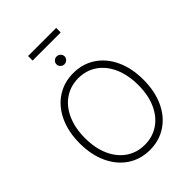

<svg xmlns="http://www.w3.org/2000/svg" viewBox="-285 -1142 1283 1283"><g transform="rotate(-45 357.0 -500.5)"><path d="M357.4 9.8Q269 9.8 200.7 -35.4Q132.3 -80.6 94 -163.1Q55.7 -245.6 55.7 -353.5Q55.7 -461.9 94 -544.2Q132.3 -626.5 200.7 -671.6Q269 -716.8 357.4 -716.8Q445.3 -716.8 513.7 -671.6Q582 -626.5 620.1 -544.2Q658.2 -461.9 658.2 -353.5Q658.2 -245.1 620.1 -162.8Q582 -80.6 513.7 -35.4Q445.3 9.8 357.4 9.8ZM357.4 -668.9Q284.2 -668.9 227.1 -630.6Q169.9 -592.3 137.7 -520.8Q105.5 -449.2 105.5 -353.5Q105.5 -258.3 137.5 -187.3Q169.4 -116.2 226.6 -77.6Q283.7 -39.1 357.4 -39.1Q430.7 -39.1 487.8 -77.4Q544.9 -115.7 576.9 -187Q608.9 -258.3 608.4 -353.5Q608.4 -449.2 576.4 -520.5Q544.4 -591.8 487.5 -630.4Q430.7 -668.9 357.4 -668.9ZM319.3 -836.9Q319.3 -852.1 330.6 -863Q341.8 -874 357.4 -874Q373 -874 384.3 -863Q395.5 -852.1 395.5 -836.9Q395.5 -821.8 384.3 -810.8Q373 -799.8 357.4 -799.8Q341.8 -799.8 330.6 -810.8Q319.3 -821.8 319.3 -836.9ZM490.2 -967.8H224.6V-1010.7H490.2Z"/></g></svg>

Font: Pretendard JP ExtraLight
Style: Regular
Weight: 200
Designer: Base glyphs from Inter by Rasmus Andersson; Hangeul glyphs from Noto Sans CJK(Source Han Sans) by Jang Soo-young and Kan
Foundry: Kil Hyung-jin
Version: Version 1.309